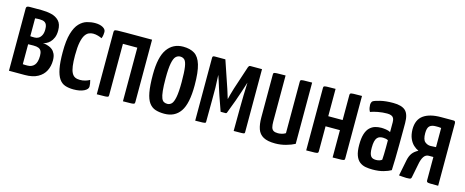

<svg xmlns="http://www.w3.org/2000/svg" viewBox="-34 -966 3471 1432"><g transform="rotate(15 1701.5 -250.0)"><path d="M41 0V-482Q41 -491 46.5 -495.5Q52 -500 68 -500H160Q199 -500 235 -491.5Q271 -483 294.5 -458.5Q318 -434 318 -385Q318 -352 308.5 -329.5Q299 -307 285 -293Q271 -279 256.5 -272.5Q242 -266 232 -264Q240 -264 248.5 -263Q257 -262 262 -260Q268 -258 280 -254Q292 -250 305.5 -239.5Q319 -229 328.5 -209.5Q338 -190 338 -159Q338 -115 320 -79Q302 -43 263 -21.5Q224 0 163 0ZM164 -73Q198 -73 217 -95.5Q236 -118 236 -167Q236 -190 229.5 -203.5Q223 -217 208.5 -223Q194 -229 169 -229Q155 -229 145 -228.5Q135 -228 128 -228V-74Q136 -73 146 -73Q156 -73 164 -73ZM128 -290Q137 -289 145.5 -289Q154 -289 163 -289Q178 -289 191.5 -297Q205 -305 214 -322.5Q223 -340 223 -368Q223 -390 218 -402Q213 -414 204.5 -420Q196 -426 184.5 -428Q173 -430 161 -430Q154 -430 146 -429.5Q138 -429 133 -428.5Q128 -428 128 -428Z M541 10Q504 10 476 0.5Q448 -9 429.5 -36Q411 -63 401.5 -111.5Q392 -160 392 -239Q392 -329 408 -383Q424 -437 450.5 -464.5Q477 -492 508.5 -501Q540 -510 571 -510Q607 -510 630.5 -497Q654 -484 654 -463Q654 -454 652.5 -441Q651 -428 645 -413Q633 -419 614.5 -424.5Q596 -430 577 -430Q561 -430 545 -423.5Q529 -417 516 -398Q503 -379 495 -341Q487 -303 487 -239Q487 -190 491.5 -157Q496 -124 506 -105Q516 -86 531.5 -78.5Q547 -71 569 -71Q591 -71 611 -77Q631 -83 644 -91Q648 -76 650 -64.5Q652 -53 652 -42Q652 -20 621 -5Q590 10 541 10Z M719 0V-480Q719 -490 723 -494Q727 -498 746 -499Q765 -500 810 -500H1012V-18Q1012 -9 1008 -5.5Q1004 -2 985 -1Q966 0 921 0V-414H810V-18Q810 -9 806.5 -5.5Q803 -2 784 -1Q765 0 719 0Z M1242 10Q1203 10 1173.5 0.5Q1144 -9 1124 -36Q1104 -63 1094.5 -114.5Q1085 -166 1085 -250Q1085 -387 1129 -448.5Q1173 -510 1251 -510Q1304 -510 1338.5 -488.5Q1373 -467 1390 -411Q1407 -355 1407 -253Q1407 -112 1365 -51Q1323 10 1242 10ZM1245 -67Q1263 -67 1277 -80.5Q1291 -94 1299 -134.5Q1307 -175 1307 -252Q1307 -329 1301 -368Q1295 -407 1282 -420Q1269 -433 1248 -433Q1229 -433 1214.5 -419Q1200 -405 1192 -365Q1184 -325 1184 -249Q1184 -189 1188 -152Q1192 -115 1199.5 -97Q1207 -79 1218.5 -73Q1230 -67 1245 -67Z M1479 0V-488Q1479 -488 1481 -494Q1483 -500 1495 -500H1578L1648 -294Q1652 -282 1656 -269Q1660 -256 1663.5 -244.5Q1667 -233 1669.5 -225.5Q1672 -218 1672 -218Q1674 -228 1680.5 -253Q1687 -278 1696 -306L1756 -488Q1759 -494 1762 -497Q1765 -500 1773 -500H1861V-12Q1861 -6 1857 -3.5Q1853 -1 1835.5 -0.5Q1818 0 1776 0L1777 -175Q1777 -225 1778.5 -274.5Q1780 -324 1782 -375Q1778 -363 1771 -340.5Q1764 -318 1756 -294Q1748 -270 1741 -250.5Q1734 -231 1732 -224L1692 -118Q1689 -113 1683 -113H1645L1606 -224Q1604 -230 1598.5 -246.5Q1593 -263 1586 -285.5Q1579 -308 1571.5 -331.5Q1564 -355 1557 -374Q1557 -374 1557 -373Q1557 -372 1557 -372Q1560 -325 1561 -275.5Q1562 -226 1561 -179L1560 -12Q1560 -6 1555.5 -4Q1551 -2 1534 -1Q1517 0 1479 0Z M2098 10Q2039 10 2006.5 -8Q1974 -26 1961.5 -62Q1949 -98 1949 -151V-482Q1949 -491 1952.5 -494.5Q1956 -498 1976 -499Q1996 -500 2043 -500V-144Q2043 -117 2047.5 -100.5Q2052 -84 2064 -76.5Q2076 -69 2099 -69Q2111 -69 2127 -72.5Q2143 -76 2157 -85V-482Q2157 -491 2160.5 -494.5Q2164 -498 2183 -499Q2202 -500 2248 -500V-27Q2220 -12 2180 -1Q2140 10 2098 10Z M2336 0V-482Q2336 -491 2339.5 -494.5Q2343 -498 2362.5 -499Q2382 -500 2429 -500V-289H2540V-482Q2540 -491 2544 -494.5Q2548 -498 2567.5 -499Q2587 -500 2633 -500V-18Q2633 -9 2629.5 -5.5Q2626 -2 2607 -1Q2588 0 2540 0V-211H2429V-18Q2429 -9 2425 -5.5Q2421 -2 2402 -1Q2383 0 2336 0Z M2850 10Q2822 10 2796.5 5.5Q2771 1 2750.5 -14.5Q2730 -30 2718.5 -61Q2707 -92 2707 -143Q2707 -195 2717.5 -227.5Q2728 -260 2746.5 -277.5Q2765 -295 2787.5 -301.5Q2810 -308 2834 -308Q2849 -308 2870 -305Q2891 -302 2905 -294Q2905 -294 2905 -307Q2905 -320 2905 -338Q2905 -356 2905 -370Q2905 -390 2899 -401Q2893 -412 2880.5 -417Q2868 -422 2849 -422Q2814 -422 2779 -415.5Q2744 -409 2721 -400Q2713 -414 2710.5 -428Q2708 -442 2708 -452Q2708 -460 2711 -469Q2714 -478 2720 -482Q2733 -490 2773.5 -500Q2814 -510 2872 -510Q2938 -510 2967 -483Q2996 -456 2996 -388V-337Q2996 -280 2995.5 -221.5Q2995 -163 2994 -112Q2993 -61 2991 -23Q2969 -10 2933 0Q2897 10 2850 10ZM2857 -66Q2871 -66 2883.5 -70Q2896 -74 2902 -80Q2903 -95 2904 -121Q2905 -147 2905 -176.5Q2905 -206 2905 -231Q2896 -236 2885 -238Q2874 -240 2865 -240Q2852 -240 2840.5 -236.5Q2829 -233 2820.5 -223Q2812 -213 2807.5 -194.5Q2803 -176 2803 -146Q2803 -121 2806.5 -105.5Q2810 -90 2817 -81Q2824 -72 2834.5 -69Q2845 -66 2857 -66Z M3110 5Q3096 5 3082 3.5Q3068 2 3053 1L3078 -124Q3085 -157 3100.5 -178Q3116 -199 3145 -214Q3125 -223 3106 -240.5Q3087 -258 3074.5 -286.5Q3062 -315 3061 -357Q3061 -432 3108.5 -466Q3156 -500 3244 -500H3339Q3351 -500 3353 -492Q3355 -484 3355 -484V0Q3311 0 3292.5 -0.5Q3274 -1 3269.5 -5Q3265 -9 3265 -17V-198H3230Q3206 -198 3191.5 -176.5Q3177 -155 3170 -115L3150 -14Q3149 -3 3143 1Q3137 5 3110 5ZM3222 -272Q3233 -272 3243.5 -273Q3254 -274 3265 -274V-422Q3254 -424 3244 -424Q3234 -424 3223 -424Q3192 -424 3176 -409.5Q3160 -395 3160 -354Q3160 -304 3179.5 -288Q3199 -272 3222 -272Z"/></g></svg>

Font: Yanone Kaffeesatz Medium
Style: Regular
Weight: 500
Designer: Yanone (Cyrillic: Daniel Pouzeot, Huerta Tipografica, and Cyreal)
Foundry: Yanone
Version: Version 2.003